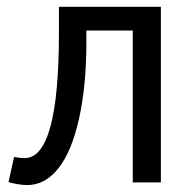

<svg xmlns="http://www.w3.org/2000/svg" viewBox="-20 -532 572 560"><path d="M231.9 -442.9V-407.2Q231.9 -282.7 210.7 -186.8Q189.5 -90.8 150.6 -41.5Q111.8 7.8 59.1 7.8Q46.9 7.8 30 4.9Q13.2 2 4.9 -1L21 -74.2Q39.1 -70.8 51.8 -70.8Q151.9 -70.8 151.9 -436V-512.2H449.2V0H367.2V-442.9Z"/></svg>

Font: ClearSansRegular
Style: Regular
Weight: 400
Foundry: Intel Corporation
Version: Version 1.00